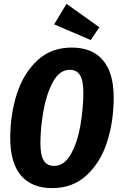

<svg xmlns="http://www.w3.org/2000/svg" viewBox="-20 -956 618 993"><path d="M568 -451Q568 -329 534 -222.5Q500 -116 428 -49.5Q356 17 250 17Q144 17 88.5 -48.5Q33 -114 33 -242Q33 -363 67 -469.5Q101 -576 172.5 -643Q244 -710 351 -710Q457 -710 512.5 -644.5Q568 -579 568 -451ZM189 -214Q189 -153 206.5 -125.5Q224 -98 259 -98Q313 -98 347 -159.5Q381 -221 396 -308.5Q411 -396 411 -477Q411 -539 394 -567Q377 -595 341 -595Q288 -595 254 -532.5Q220 -470 204.5 -381.5Q189 -293 189 -214ZM324 -936 494 -815 449 -749 260 -830Z"/></svg>

Font: Fira Sans Extra Condensed
Style: Bold Italic
Weight: 700
Width: 3
Italic angle: -8°
Designer: Carrois Corporate & Edenspiekermann AG
Foundry: Carrois Corporate GbR & Edenspiekermann AG
Version: Version 4.203